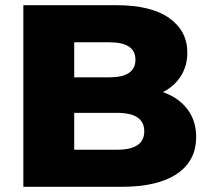

<svg xmlns="http://www.w3.org/2000/svg" viewBox="-20 -720 809 740"><path d="M736 -192Q736 -100 662 -50Q588 0 448 0H70V-700H428Q562 -700 632 -650.5Q702 -601 702 -517Q702 -467 677.5 -427.5Q653 -388 608 -365Q668 -344 702 -299.5Q736 -255 736 -192ZM266 -557V-422H402Q502 -422 502 -490Q502 -557 402 -557ZM536 -214Q536 -285 432 -285H266V-143H432Q536 -143 536 -214Z"/></svg>

Font: Idrija
Style: Regular
Weight: 800
Designer: Julieta Ulanovsky
Foundry: Julieta Ulanovsky
Version: Version 7.200